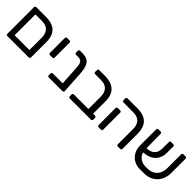

<svg xmlns="http://www.w3.org/2000/svg" viewBox="226 -1624 2681 2681"><g transform="rotate(45 1566.5 -283.5)"><path d="M100 0Q90 0 83.5 -6.5Q77 -13 77 -23V-548Q77 -558 83.5 -564.5Q90 -571 100 -571H291Q377 -571 433 -543.5Q489 -516 516.5 -462Q544 -408 544 -327V-23Q544 -13 538 -6.5Q532 0 521 0ZM163 -80H455V-322Q455 -402 415 -446.5Q375 -491 286 -491H163Z M709 -232Q699 -232 692.5 -238.5Q686 -245 686 -255V-548Q686 -558 692.5 -564.5Q699 -571 709 -571H757Q767 -571 773 -564.5Q779 -558 779 -548V-255Q779 -245 773 -238.5Q767 -232 757 -232Z M918 0Q908 0 901.5 -6.5Q895 -13 895 -23V-57Q895 -67 901.5 -73.5Q908 -80 918 -80H1200V-19Q1200 -9 1193.5 -4.5Q1187 0 1177 0ZM1139 0Q1129 0 1123.5 -6.5Q1118 -13 1116 -23L1097 -332Q1095 -381 1089.5 -417Q1084 -453 1065.5 -473Q1047 -493 1004 -493H963Q953 -493 946.5 -499.5Q940 -506 940 -516V-550Q940 -560 946.5 -566.5Q953 -573 963 -573H1005Q1062 -573 1097 -556.5Q1132 -540 1151.5 -508.5Q1171 -477 1179.5 -433Q1188 -389 1191 -335L1210 -23Q1211 -13 1204 -6.5Q1197 0 1187 0Z M1333 0Q1323 0 1316.5 -6.5Q1310 -13 1310 -23V-57Q1310 -67 1316.5 -73.5Q1323 -80 1333 -80H1620V-322Q1620 -402 1580 -446.5Q1540 -491 1451 -491H1343Q1333 -491 1326.5 -497.5Q1320 -504 1320 -514V-548Q1320 -558 1326.5 -564.5Q1333 -571 1343 -571H1456Q1542 -571 1599 -543Q1656 -515 1684.5 -460.5Q1713 -406 1713 -325V-80H1750Q1760 -80 1766.5 -73.5Q1773 -67 1773 -57V-23Q1773 -13 1766.5 -6.5Q1760 0 1750 0Z M2282 0Q2272 0 2265.5 -6.5Q2259 -13 2259 -23V-322Q2259 -402 2219 -446.5Q2179 -491 2090 -491H1902Q1892 -491 1885.5 -497.5Q1879 -504 1879 -514V-548Q1879 -558 1885.5 -564.5Q1892 -571 1902 -571H2095Q2225 -571 2287.5 -508Q2350 -445 2350 -325V-23Q2350 -13 2343.5 -6.5Q2337 0 2327 0ZM1902 0Q1892 0 1885.5 -6.5Q1879 -13 1879 -23V-357Q1879 -367 1885.5 -373.5Q1892 -380 1902 -380H1948Q1958 -380 1964 -373.5Q1970 -367 1970 -357V-23Q1970 -13 1964 -6.5Q1958 0 1948 0Z M2782 -75Q2847 -74 2891.5 -99Q2936 -124 2959.5 -170.5Q2983 -217 2983 -277V-548Q2983 -558 2989.5 -564.5Q2996 -571 3006 -571H3048Q3058 -571 3064 -564.5Q3070 -558 3070 -548V-270Q3070 -206 3050 -154.5Q3030 -103 2993 -66.5Q2956 -30 2905.5 -11Q2855 8 2794 6H2719Q2654 6 2602 -24Q2550 -54 2520 -108Q2490 -162 2490 -233V-548Q2490 -558 2496.5 -564.5Q2503 -571 2513 -571H2555Q2565 -571 2571.5 -564.5Q2578 -558 2578 -548L2581 -253Q2581 -167 2629 -121Q2677 -75 2751 -75ZM2560 -192 2558 -265Q2632 -266 2671 -287.5Q2710 -309 2725.5 -345Q2741 -381 2741 -424V-548Q2741 -558 2747 -564.5Q2753 -571 2764 -571H2805Q2815 -571 2821.5 -564.5Q2828 -558 2828 -548V-420Q2828 -355 2799 -303Q2770 -251 2710.5 -221Q2651 -191 2560 -192Z"/></g></svg>

Font: Rubik Light
Style: Regular
Weight: 400
Version: Version 2.101